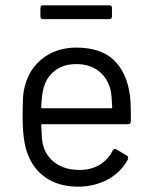

<svg xmlns="http://www.w3.org/2000/svg" viewBox="-20 -693 573 722"><path d="M468 -338Q472 -310 472 -268V-236Q472 -226 462 -226H139Q135 -226 135 -222Q137 -167 141 -151Q152 -106 188 -80Q224 -54 280 -54Q322 -54 354 -73Q386 -92 404 -127Q408 -133 413 -133Q415 -133 418 -131L457 -108Q462 -105 462 -100Q462 -97 461 -94Q436 -46 386 -18.5Q336 9 271 9Q200 8 152 -25Q104 -58 83 -117Q65 -165 65 -255Q65 -297 66.5 -323.5Q68 -350 74 -371Q91 -436 142.5 -475Q194 -514 267 -514Q358 -514 407 -468Q456 -422 468 -338ZM267 -452Q218 -452 185.5 -426.5Q153 -401 143 -358Q137 -337 135 -290Q135 -286 139 -286H398Q402 -286 402 -290Q400 -335 396 -354Q385 -399 351.5 -425.5Q318 -452 267 -452ZM142 -621Q132 -621 132 -631V-663Q132 -673 142 -673H391Q401 -673 401 -663V-631Q401 -621 391 -621Z"/></svg>

Font: LinhAnh
Style: Regular
Weight: 400
Designer: Jeremy Tribby
Foundry: Tribby Type
Version: Version 1.408